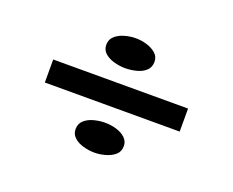

<svg xmlns="http://www.w3.org/2000/svg" viewBox="-87 -655 950 784"><g transform="rotate(20 388.0 -263.5)"><path d="M95 -215V-315H681V-215ZM383 -15Q358 -15 333.5 -22Q309 -29 293.5 -43.5Q278 -58 278 -79Q278 -103 294 -117.5Q310 -132 334.5 -138.5Q359 -145 383 -145Q408 -145 432 -138Q456 -131 471.5 -116.5Q487 -102 487 -81Q487 -57 471 -43Q455 -29 430.5 -22Q406 -15 383 -15ZM383 -382Q358 -382 333.5 -389Q309 -396 293.5 -410Q278 -424 278 -446Q278 -469 294 -483.5Q310 -498 334.5 -505Q359 -512 383 -512Q408 -512 432 -504.5Q456 -497 471.5 -483Q487 -469 487 -447Q487 -423 471 -408.5Q455 -394 430.5 -388Q406 -382 383 -382Z"/></g></svg>

Font: Lexend Mega
Style: Regular
Weight: 400
Designer: Bonnie Shaver-Troup, Thomas Jockin
Foundry: Lexend
Version: Version 1.007